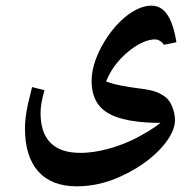

<svg xmlns="http://www.w3.org/2000/svg" viewBox="-20 -405 676 677"><path d="M251 252Q162 252 115 199.5Q68 147 68 47Q68 30 70.5 8.5Q73 -13 79 -40Q85 -67 93 -98L137 -87Q123 -40 123 -7Q123 63 158 98.5Q193 134 263 134Q293 134 325.5 128Q358 122 392 110.5Q426 99 458 83Q481 71 503.5 57.5Q526 44 546 28Q534 28 522.5 28Q511 28 500 27Q433 23 390.5 7.5Q348 -8 327 -36Q303 -69 303 -119Q303 -157 318.5 -198Q334 -239 360.5 -277.5Q387 -316 420 -344Q470 -385 514 -385Q549 -385 570.5 -352.5Q592 -320 602 -256L558 -247Q551 -257 543 -261.5Q535 -266 526 -266Q508 -266 486.5 -257Q465 -248 443 -231.5Q421 -215 400 -192Q371 -160 354 -118Q374 -110 403.5 -104Q433 -98 472 -93Q507 -89 527.5 -82Q548 -75 563 -63Q578 -52 587.5 -28Q597 -4 597 19Q597 49 573 85.5Q549 122 506.5 156Q464 190 410 215Q332 252 251 252Z"/></svg>

Font: Noto Naskh Arabic
Style: Bold
Weight: 700
Designer: Monotype Design Team, David Williams, Mohamad Dakak and Nizar Qandah
Foundry: Monotype Imaging Inc.
Version: Version 2.016